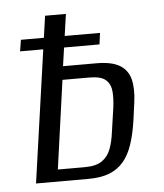

<svg xmlns="http://www.w3.org/2000/svg" viewBox="-42 -531 485 569"><g transform="rotate(-5 200.0 -246.5)"><path d="M42.7 0 112.7 -492.9H174.7L152.7 -339.3H251.6Q297.3 -339.3 321 -325Q344.8 -310.8 352.1 -283Q359.3 -255.2 353.7 -213.8L346.9 -163.8Q341 -121.8 330.6 -90.7Q320.3 -59.7 303.2 -39.7Q286.1 -19.7 260.7 -9.8Q235.4 0 197.8 0ZM110.7 -35.6H191.1Q224.7 -35.6 242.6 -48.2Q260.5 -60.8 268.5 -82.7Q276.6 -104.7 280 -132.1L290.2 -202.4Q293.9 -228.4 292.4 -250.4Q291 -272.5 277 -285.8Q262.9 -299.1 227.2 -299.1H147.5ZM29.8 -394.2 35.1 -428.1H270.5L265.9 -394.2Z"/></g></svg>

Font: Alumni Sans SC Thin
Style: Italic
Weight: 100
Italic angle: -8°
Designer: Robert E. Leuschke
Foundry: Robert E. Leuschke
Version: Version 1.016